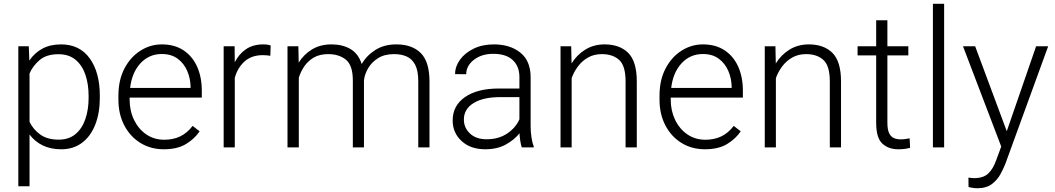

<svg xmlns="http://www.w3.org/2000/svg" viewBox="-20 -770 5510 1003"><path d="M501.5 -269V-258.8Q501.5 -180.2 477.8 -119.4Q454.1 -58.6 408.9 -24.4Q363.8 9.8 299.8 9.8Q243.7 9.8 202.4 -10.7Q161.1 -31.2 134.3 -67.4V203.1H75.7V-528.3H130.4L133.3 -453.6Q160.2 -493.7 201.4 -515.9Q242.7 -538.1 298.8 -538.1Q396 -538.1 448.7 -465.1Q501.5 -392.1 501.5 -269ZM442.9 -258.8V-269Q442.9 -330.6 426 -379.9Q409.2 -429.2 374.3 -458Q339.4 -486.8 285.6 -486.8Q222.7 -486.8 187 -456.3Q151.4 -425.8 134.3 -386.2V-133.3Q153.8 -93.3 190.7 -66.9Q227.5 -40.5 286.6 -40.5Q339.8 -40.5 374.5 -69.6Q409.2 -98.6 426 -148.2Q442.9 -197.8 442.9 -258.8Z M835.9 9.8Q767.1 9.8 713.4 -23.4Q659.7 -56.6 629.2 -115.2Q598.6 -173.8 598.6 -249.5V-270.5Q598.6 -352.1 630.1 -412.1Q661.6 -472.2 713.4 -505.1Q765.1 -538.1 825.2 -538.1Q892.6 -538.1 939.2 -506.8Q985.8 -475.6 1010 -421.1Q1034.2 -366.7 1034.2 -295.9V-260.3H657.2V-249.5Q657.2 -191.4 680.2 -143.8Q703.1 -96.2 743.9 -68.1Q784.7 -40 838.4 -40Q884.8 -40 921.1 -57.4Q957.5 -74.7 986.3 -112.3L1022.9 -84Q997.1 -45.4 951.9 -17.8Q906.7 9.8 835.9 9.8ZM825.2 -487.8Q758.3 -487.8 713.6 -439.2Q668.9 -390.6 659.7 -310.5H975.6V-316.9Q974.6 -361.3 957.8 -400.1Q940.9 -439 908 -463.4Q875 -487.8 825.2 -487.8Z M1394 -532.2 1392.1 -478.5Q1382.8 -480 1373.5 -481Q1364.3 -481.9 1353 -481.9Q1293.9 -481.9 1257.3 -448.7Q1220.7 -415.5 1206.5 -363.3V0H1148.4V-528.3H1205.6L1206.5 -444.8Q1228 -487.8 1264.9 -512.9Q1301.8 -538.1 1355.5 -538.1Q1379.4 -538.1 1394 -532.2Z M1694.3 -487.3Q1650.4 -487.3 1619.9 -469.7Q1589.4 -452.1 1570.1 -424.1Q1550.8 -396 1541 -364.3V0H1481.9V-528.3H1538.6L1540.5 -442.9Q1566.9 -485.8 1610.1 -512Q1653.3 -538.1 1711.4 -538.1Q1769.5 -538.1 1810.8 -513.9Q1852.1 -489.7 1869.6 -435.5Q1895 -480 1940.9 -509Q1986.8 -538.1 2050.3 -538.1Q2132.8 -538.1 2178.2 -492.7Q2223.6 -447.3 2223.6 -344.7V0H2165V-345.2Q2165 -400.9 2148.7 -431.9Q2132.3 -462.9 2103.5 -475.3Q2074.7 -487.8 2036.1 -487.3Q1986.8 -486.8 1953.6 -465.3Q1920.4 -443.8 1902.3 -412.1Q1884.3 -380.4 1881.3 -349.6V0H1823.2V-349.6Q1823.2 -428.2 1787.4 -457.8Q1751.5 -487.3 1694.3 -487.3Z M2705.6 0Q2701.2 -13.7 2698 -33.4Q2694.8 -53.2 2693.8 -73.7Q2667.5 -40 2622.6 -15.1Q2577.6 9.8 2515.1 9.8Q2438 9.8 2391.4 -33.2Q2344.7 -76.2 2344.7 -140.6Q2344.7 -218.3 2409.2 -262.9Q2473.6 -307.6 2585.4 -307.6H2693.4V-367.2Q2693.4 -423.8 2658.4 -456.3Q2623.5 -488.8 2557.1 -488.8Q2495.6 -488.8 2455.6 -457.5Q2415.5 -426.3 2415.5 -382.3L2357.4 -382.8Q2357.4 -422.4 2382.8 -457.8Q2408.2 -493.2 2453.9 -515.6Q2499.5 -538.1 2560.1 -538.1Q2644.5 -538.1 2698.2 -495.1Q2752 -452.1 2752 -366.2V-110.8Q2752 -83.5 2756.1 -54.2Q2760.3 -24.9 2768.1 -6.3V0ZM2522 -42.5Q2585.4 -42.5 2629.9 -72.8Q2674.3 -103 2693.4 -146.5V-262.7H2593.8Q2503.9 -262.7 2453.6 -231.4Q2403.3 -200.2 2403.3 -145.5Q2403.3 -102.5 2435.1 -72.5Q2466.8 -42.5 2522 -42.5Z M3124 -487.3Q3082.5 -487.3 3051.3 -469.2Q3020 -451.2 2998.8 -422.6Q2977.5 -394 2966.3 -361.8V0H2908.2V-528.3H2963.9L2965.8 -438.5Q2993.2 -483.4 3037.4 -510.7Q3081.5 -538.1 3138.2 -538.1Q3217.3 -538.1 3262 -493.4Q3306.6 -448.7 3306.6 -344.2V0H3248V-344.7Q3248 -426.3 3214.6 -456.8Q3181.2 -487.3 3124 -487.3Z M3662.6 9.8Q3593.8 9.8 3540 -23.4Q3486.3 -56.6 3455.8 -115.2Q3425.3 -173.8 3425.3 -249.5V-270.5Q3425.3 -352.1 3456.8 -412.1Q3488.3 -472.2 3540 -505.1Q3591.8 -538.1 3651.9 -538.1Q3719.2 -538.1 3765.9 -506.8Q3812.5 -475.6 3836.7 -421.1Q3860.8 -366.7 3860.8 -295.9V-260.3H3483.9V-249.5Q3483.9 -191.4 3506.8 -143.8Q3529.8 -96.2 3570.6 -68.1Q3611.3 -40 3665 -40Q3711.4 -40 3747.8 -57.4Q3784.2 -74.7 3813 -112.3L3849.6 -84Q3823.7 -45.4 3778.6 -17.8Q3733.4 9.8 3662.6 9.8ZM3651.9 -487.8Q3585 -487.8 3540.3 -439.2Q3495.6 -390.6 3486.3 -310.5H3802.2V-316.9Q3801.3 -361.3 3784.4 -400.1Q3767.6 -439 3734.6 -463.4Q3701.7 -487.8 3651.9 -487.8Z M4190.9 -487.3Q4149.4 -487.3 4118.2 -469.2Q4086.9 -451.2 4065.7 -422.6Q4044.4 -394 4033.2 -361.8V0H3975.1V-528.3H4030.8L4032.7 -438.5Q4060.1 -483.4 4104.2 -510.7Q4148.4 -538.1 4205.1 -538.1Q4284.2 -538.1 4328.9 -493.4Q4373.5 -448.7 4373.5 -344.2V0H4314.9V-344.7Q4314.9 -426.3 4281.5 -456.8Q4248 -487.3 4190.9 -487.3Z M4725.1 -528.3V-480.5H4615.7V-128.9Q4615.7 -92.3 4625.2 -73.5Q4634.8 -54.7 4650.6 -48.3Q4666.5 -42 4684.6 -42Q4697.8 -42 4710 -43.7Q4722.2 -45.4 4731.9 -47.4L4734.4 2Q4709 9.8 4671.9 9.8Q4621.6 9.8 4589.4 -19.8Q4557.1 -49.3 4557.1 -128.9V-480.5H4460V-528.3H4557.1V-664.1H4615.7V-528.3Z M4912.1 -750V0H4853.5V-750Z M5074.2 -528.3 5239.3 -84.5 5392.6 -528.3H5455.6L5232.4 84.5Q5223.1 108.4 5207 138.7Q5190.9 168.9 5161.9 191.2Q5132.8 213.4 5084.5 213.4Q5075.2 213.4 5060.5 211.2Q5045.9 209 5039.6 206.5L5039.1 157.7Q5044.4 158.7 5054.7 159.7Q5064.9 160.6 5068.8 160.6Q5116.7 160.6 5142.3 136.7Q5168 112.8 5184.6 65.4L5210.4 -4.4L5010.7 -528.3Z"/></svg>

Font: Vazirmatn UI ExtraLight
Style: Regular
Weight: 200
Designer: Saber Rastikerdar
Foundry: Saber Rastikerdar
Version: Version 33.003